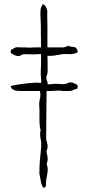

<svg xmlns="http://www.w3.org/2000/svg" viewBox="-20 -732 418 907"><path d="M180 148Q176 140 173.5 127.5Q171 115 166 87Q166 72 167 49.5Q168 27 170.5 5Q173 -17 174 -32Q175 -42 175 -53Q175 -64 173 -70Q170 -84 169.5 -94.5Q169 -105 172 -118Q168 -128 167 -149Q166 -170 166.5 -191Q167 -212 166 -222Q164 -242 166 -252Q168 -262 170 -272.5Q172 -283 169 -302H85Q58 -302 47 -306.5Q36 -311 33.5 -316.5Q31 -322 30 -325Q41 -329 67.5 -333Q94 -337 124 -340Q154 -343 174 -340Q176 -349 174 -361Q172 -376 172.5 -394.5Q173 -413 174 -429V-477Q167 -477 156.5 -476Q146 -475 139 -475Q129 -475 120 -475.5Q111 -476 103 -476Q97 -476 91 -475.5Q85 -475 80 -471Q72 -467 66 -467Q57 -467 49 -471.5Q41 -476 33 -480Q30 -482 30.5 -489.5Q31 -497 33 -498Q41 -500 47 -504.5Q53 -509 62 -509L81 -508H100Q106 -508 110.5 -507.5Q115 -507 120 -507Q125 -507 131 -507.5Q137 -508 144 -508H174Q174 -528 173.5 -541.5Q173 -555 173 -570.5Q173 -586 173 -609Q173 -616 172 -635Q171 -654 171 -661Q170 -689 175 -698.5Q180 -708 181 -712Q190 -711 196 -701Q200 -694 202.5 -684.5Q205 -675 203 -666Q204 -633 204 -608Q204 -583 204 -560Q204 -537 204 -508H278Q284 -508 293.5 -512Q303 -516 304 -516Q311 -511 320 -511Q329 -511 336.5 -507.5Q344 -504 348 -486Q343 -484 338 -481Q333 -478 326 -478Q323 -478 320 -477Q317 -476 315 -476Q310 -476 304.5 -476.5Q299 -477 294 -477Q281 -478 256.5 -473Q232 -468 218 -468Q215 -468 211.5 -468Q208 -468 204 -469Q205 -452 205 -434.5Q205 -417 205 -397Q205 -384 200.5 -374Q196 -364 203 -347Q205 -343 205 -340Q205 -337 205 -333Q208 -334 211 -334Q214 -334 216 -334Q224 -335 230.5 -335.5Q237 -336 243 -336Q252 -336 260 -335.5Q268 -335 275 -334Q280 -334 286 -335Q292 -336 299 -339Q306 -343 312 -343Q321 -343 329.5 -339Q338 -335 345 -331Q347 -330 347 -322Q347 -314 344 -313Q329 -309 323.5 -305.5Q318 -302 302 -302H277Q272 -303 266.5 -303.5Q261 -304 254 -304Q250 -304 244.5 -303.5Q239 -303 234 -303Q226 -302 218 -302Q210 -302 200 -302Q199 -250 199 -188.5Q199 -127 198 -74Q203 -60 204.5 -45.5Q206 -31 199 -16Q203 -2 205 13Q207 28 200 42Q207 60 205 77Q203 94 199.5 111Q196 128 197 147Q193 152 189 154.5Q185 157 180 148Z"/></svg>

Font: Sankofa Display
Style: Regular
Weight: 400
Designer: Batsirai Madzonga
Foundry: Batsirai Madzonga
Version: Version 1.000; ttfautohint (v1.8.4.7-5d5b)